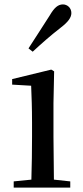

<svg xmlns="http://www.w3.org/2000/svg" viewBox="-20 -849 377 869"><path d="M109 -630 128 -615C167 -651 206 -686 255 -724C289 -750 303 -770 303 -790C303 -814 284 -829 265 -829C243 -829 226 -815 205 -779C169 -722 139 -677 109 -630ZM121 0H298V-28L224 -36L222 -230V-382L225 -526L212 -534L35 -491V-466L121 -461C123 -411 125 -362 125 -294V-230C125 -176 124 -92 122 -36L42 -28V0Z"/></svg>

Font: Noto Serif HK Medium
Style: Regular
Weight: 500
Designer: Ryoko NISHIZUKA 西塚涼子 (kana & ideographs); Frank Grießhammer (Latin, Greek & Cyrillic); Wenlong ZHANG 张文龙 (bopomofo); San
Foundry: Adobe
Version: Version 2.001;hotconv 1.1.0;makeotfexe 2.6.0